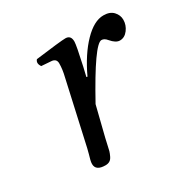

<svg xmlns="http://www.w3.org/2000/svg" viewBox="-111 -543 651 658"><g transform="rotate(-30 214.5 -214.5)"><path d="M221.2 -285.2 225.1 -284.2Q258.3 -355 299.1 -397Q339.8 -439 377 -439Q402.8 -439 416 -424.6Q429.2 -410.2 429.2 -392.1Q429.2 -371.1 416 -353.5Q402.8 -335.9 383.8 -335.9Q367.7 -335.9 350.1 -356.9Q340.3 -369.1 329.1 -369.1Q301.3 -369.1 202.1 -189L172.9 -71.8Q170.9 -64.5 167.7 -48.8Q164.6 -33.2 162.4 -25.6Q160.2 -18.1 155.5 -8.3Q150.9 1.5 144 5.6Q137.2 9.8 127 9.8Q88.9 9.8 88.9 -17.1Q88.9 -23.9 91.1 -32.5Q93.3 -41 96.7 -52.7Q100.1 -64.5 101.6 -71.8L157.2 -320.8Q164.1 -348.6 164.1 -372.1Q164.1 -390.1 146 -392.1L106 -395Q94.7 -411.1 105 -422.9Q207 -436 225.1 -436Q246.6 -436 246.6 -411.1Q246.6 -397 229.5 -320.3Z"/></g></svg>

Font: Linux Libertine
Style: Italic
Weight: 400
Italic angle: -12°
Designer: Philipp H. Poll
Foundry: Philipp H. Poll
Version: Version 5.1.6 ; ttfautohint (v0.9)